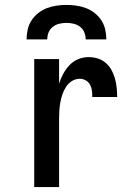

<svg xmlns="http://www.w3.org/2000/svg" viewBox="-20 -760 540 780"><path d="M119 0V-520H220V-420Q226 -440 236.5 -459.5Q247 -479 262 -495Q277 -511 297.5 -519.5Q318 -528 340 -528Q359 -528 377 -522.5Q395 -517 409.5 -504.5Q424 -492 433 -475.5Q442 -459 447 -441Q452 -423 454 -404Q456 -385 456 -366H355Q355 -379 353.5 -391.5Q352 -404 346 -415.5Q340 -427 328.5 -433.5Q317 -440 305 -440Q287 -440 272.5 -431Q258 -422 248.5 -407.5Q239 -393 233.5 -376.5Q228 -360 225 -343.5Q222 -327 221 -310Q220 -293 220 -276V0ZM88 -600Q88 -620 92.5 -640Q97 -660 108 -677Q119 -694 135.5 -707Q152 -720 170.5 -727Q189 -734 209.5 -737Q230 -740 250 -740Q270 -740 290.5 -737Q311 -734 329.5 -727Q348 -720 364.5 -707Q381 -694 392 -677Q403 -660 407.5 -640Q412 -620 412 -600H328Q328 -615 322.5 -628.5Q317 -642 305.5 -651Q294 -660 279.5 -663.5Q265 -667 250 -667Q235 -667 220.5 -663.5Q206 -660 194.5 -651Q183 -642 177.5 -628.5Q172 -615 172 -600Z"/></svg>

Font: Iosevka Term Semibold
Style: Regular
Weight: 600
Monospace: yes
Designer: Belleve Invis
Foundry: Belleve Invis
Version: Version 31.4.0